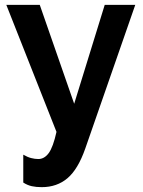

<svg xmlns="http://www.w3.org/2000/svg" viewBox="-20 -544 590 792"><path d="M76 94Q93 104 108.5 108Q124 112 138 112Q163 112 181 87.5Q199 63 213 0L6 -524H144L286 -116L412 -524H538L332 68Q302 154 258.5 191Q215 228 152 228Q129 228 111 224Q93 220 76 209Z"/></svg>

Font: IngvarSans
Style: Bold
Weight: 700
Version: Version 3.000